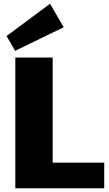

<svg xmlns="http://www.w3.org/2000/svg" viewBox="-20 -1008 584 1028"><path d="M218 -137H538V0H62V-700H262V-32ZM321 -862 61 -736 15 -815 248 -988Z"/></svg>

Font: Pathway Extreme 28pt ExtraBold
Style: Regular
Weight: 800
Designer: Eduardo Rodriguez Tunni
Foundry: Eduardo Rodriguez Tunni
Version: Version 1.001;gftools[0.9.26]